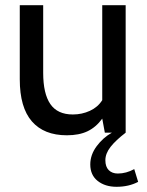

<svg xmlns="http://www.w3.org/2000/svg" viewBox="-20 -510 564 738"><path d="M511 189Q475 208 428 208Q384 208 355.5 185.5Q327 163 327 122Q327 85 351.5 52Q376 19 410 0H383L373 -54Q349 -21 316.5 -5.5Q284 10 237 10Q149 10 102.5 -43.5Q56 -97 56 -205V-490H146V-230Q146 -150 173.5 -110Q201 -70 260 -70Q295 -70 325.5 -84Q356 -98 373 -125V-490H463V0Q425 29 405 54.5Q385 80 385 106Q385 131 398 144Q411 157 433 157Q465 157 496 140Z"/></svg>

Font: Cabin
Style: Regular
Weight: 400
Designer: Pablo Impallari
Foundry: Pablo Impallari. http://www.impallari.com Igino Marini. http://www.ikern.com
Version: Version 2.200